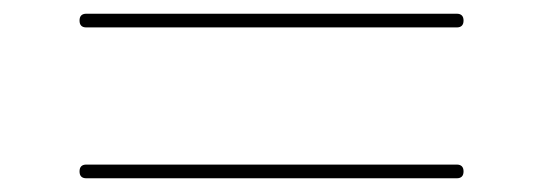

<svg xmlns="http://www.w3.org/2000/svg" viewBox="-20 -430 792 280"><path d="M106 -390Q96 -390 96 -400Q96 -410 106 -410H646Q656 -410 656 -400Q656 -390 646 -390ZM106 -170Q96 -170 96 -180Q96 -190 106 -190H646Q656 -190 656 -180Q656 -170 646 -170Z"/></svg>

Font: Rounded Mplus 1c Thin
Style: Regular
Weight: 250
Version: Version 1.059.20150529